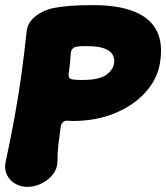

<svg xmlns="http://www.w3.org/2000/svg" viewBox="-37 -709 648 749"><path d="M70 20Q44 20 23 8Q2 -4 -9 -25Q-20 -46 -16 -72Q4 -166 19 -247.5Q34 -329 45.5 -411Q57 -493 67 -587Q70 -613 86.5 -631.5Q103 -650 127 -662Q151 -674 174 -678Q199 -683 234.5 -686Q270 -689 328 -689Q420 -689 482.5 -665.5Q545 -642 572.5 -592.5Q600 -543 587 -463Q577 -401 531 -349.5Q485 -298 411.5 -267.5Q338 -237 246 -237Q242 -237 236.5 -237.5Q231 -238 227 -238Q218 -240 209.5 -233Q201 -226 200 -215Q195 -179 191 -147Q187 -115 187 -76Q186 -49 168 -27Q150 -5 123.5 7.5Q97 20 70 20ZM264 -527Q255 -527 247.5 -520Q240 -513 239 -502Q238 -481 236 -462Q234 -443 231 -421Q228 -401 247 -399Q253 -398 262.5 -397.5Q272 -397 283 -397Q350 -397 377.5 -417Q405 -437 408 -463Q411 -478 403.5 -493.5Q396 -509 372.5 -519Q349 -529 304 -529Q294 -529 284 -529Q274 -529 264 -527Z"/></svg>

Font: Winky Sans ExtraBold
Style: Italic
Weight: 800
Italic angle: -8.97852°
Designer: Simon Atzbach
Foundry: typofactur
Version: Version 1.205